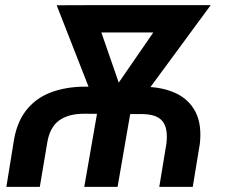

<svg xmlns="http://www.w3.org/2000/svg" viewBox="-20 -731 880 751"><path d="M135.7 0H4.9L32.2 -168.5Q43 -248 80.8 -297.4Q118.7 -346.7 178.5 -369.4Q238.3 -392.1 314.9 -392.1L544.4 -391.6Q615.7 -390.6 667.5 -366.5Q719.2 -342.3 744.6 -293.5Q770 -244.6 761.7 -168.9L733.9 0H603L630.9 -169.4Q635.3 -207 628.2 -232.2Q621.1 -257.3 599.9 -270.5Q578.6 -283.7 540.5 -284.7L311 -286.1Q248.5 -286.6 211.2 -259.8Q173.8 -232.9 164.1 -168.9ZM686.5 -710.9 668 -604H297.9L316.9 -710.9ZM404.3 -349.6 653.3 -710.9H804.2L486.3 -278.8H410.2ZM339.4 -710.9 469.7 -335 443.8 -278.8H370.6L201.7 -710.4ZM504.4 -372.6 439.9 0H309.6L374.5 -372.6Z"/></svg>

Font: Roboto SemiBold
Style: Italic
Weight: 600
Designer: Christian Robertson
Foundry: Google
Version: Version 3.009; 2024